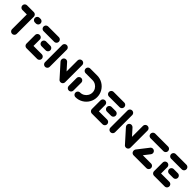

<svg xmlns="http://www.w3.org/2000/svg" viewBox="371 -1879 3239 3239"><g transform="rotate(45 1990.5 -259.5)"><path d="M303.3 -461.5V-55.6Q303.3 -40.4 295.9 -27.6Q288.5 -14.8 275.7 -7.4Q263 0 247.8 0Q232.6 0 219.8 -7.4Q207 -14.8 199.6 -27.6Q192.2 -40.4 192.2 -55.6V-461.5ZM31.5 -463Q31.5 -478.1 38.9 -490.9Q46.3 -503.7 59.1 -511.1Q71.9 -518.5 87 -518.5H247.8Q263 -518.5 275.7 -511.1Q288.5 -503.7 295.9 -490.9Q303.3 -478.1 303.3 -463Q303.3 -447.8 295.9 -435Q288.5 -422.2 275.7 -414.8Q263 -407.4 247.8 -407.4H87Q71.9 -407.4 59.1 -414.8Q46.3 -422.2 38.9 -435Q31.5 -447.8 31.5 -463ZM329.6 -463Q329.6 -478.1 337 -490.9Q344.4 -503.7 357.2 -511.1Q370 -518.5 385.2 -518.5H408.5Q423.7 -518.5 436.5 -511.1Q449.3 -503.7 456.7 -490.9Q464.1 -478.1 464.1 -463Q464.1 -447.8 456.7 -435Q449.3 -422.2 436.5 -414.8Q423.7 -407.4 408.5 -407.4H385.2Q370 -407.4 357.2 -414.8Q344.4 -422.2 337 -435Q329.6 -447.8 329.6 -463Z M536.3 -51.9V-261.1Q536.3 -276.3 543.7 -289.1Q551.1 -301.9 563.9 -309.3Q576.7 -316.7 591.9 -316.7Q607 -316.7 619.8 -309.3Q632.6 -301.9 640 -289.1Q647.4 -276.3 647.4 -261.1V-51.9ZM900.4 -55.6Q900.4 -40.4 893 -27.6Q885.6 -14.8 872.8 -7.4Q860 0 844.8 0H591.9Q576.7 0 563.9 -7.4Q551.1 -14.8 543.7 -27.6Q536.3 -40.4 536.3 -55.6Q536.3 -70.7 543.7 -83.5Q551.1 -96.3 563.9 -103.7Q576.7 -111.1 591.9 -111.1H844.8Q860 -111.1 872.8 -103.7Q885.6 -96.3 893 -83.5Q900.4 -70.7 900.4 -55.6ZM691.1 -259.3Q691.1 -274.4 698.5 -287.2Q705.9 -300 718.7 -307.4Q731.5 -314.8 746.7 -314.8H844.8Q860 -314.8 872.8 -307.4Q885.6 -300 893 -287.2Q900.4 -274.4 900.4 -259.3Q900.4 -244.1 893 -231.3Q885.6 -218.5 872.8 -211.1Q860 -203.7 844.8 -203.7H746.7Q731.5 -203.7 718.7 -211.1Q705.9 -218.5 698.5 -231.3Q691.1 -244.1 691.1 -259.3ZM536.3 -463Q536.3 -478.1 543.7 -490.9Q551.1 -503.7 563.9 -511.1Q576.7 -518.5 591.9 -518.5H844.8Q860 -518.5 872.8 -511.1Q885.6 -503.7 893 -490.9Q900.4 -478.1 900.4 -463Q900.4 -447.8 893 -435Q885.6 -422.2 872.8 -414.8Q860 -407.4 844.8 -407.4H591.9Q576.7 -407.4 563.9 -414.8Q551.1 -422.2 543.7 -435Q536.3 -447.8 536.3 -463Z M1034.4 0Q1019.3 0 1006.5 -7.4Q993.7 -14.8 986.3 -27.6Q978.9 -40.4 978.9 -55.6V-463Q978.9 -478.1 986.3 -490.9Q993.7 -503.7 1006.5 -511.1Q1019.3 -518.5 1034.4 -518.5Q1049.6 -518.5 1062.4 -511.1Q1075.2 -503.7 1082.6 -490.9Q1090 -478.1 1090 -463V-55.6Q1090 -40.4 1082.6 -27.6Q1075.2 -14.8 1062.4 -7.4Q1049.6 0 1034.4 0ZM1142.6 -284.1Q1142.6 -299.3 1150 -312Q1157.4 -324.8 1170.2 -332.2Q1183 -339.6 1198.1 -339.6Q1210.4 -339.6 1221.1 -334.8Q1231.9 -330 1239.6 -321.1L1448.1 -88.1L1365.2 -14.1L1156.7 -247Q1142.6 -263 1142.6 -284.1ZM1402.2 0Q1387 0 1374.3 -7.4Q1361.5 -14.8 1354.1 -27.6Q1346.7 -40.4 1346.7 -55.6V-463Q1346.7 -478.1 1354.1 -490.9Q1361.5 -503.7 1374.3 -511.1Q1387 -518.5 1402.2 -518.5Q1417.4 -518.5 1430.2 -511.1Q1443 -503.7 1450.4 -490.9Q1457.8 -478.1 1457.8 -463V-55.6Q1457.8 -40.4 1450.4 -27.6Q1443 -14.8 1430.2 -7.4Q1417.4 0 1402.2 0Z M1600.4 -298.5Q1615.6 -298.5 1628.3 -291.1Q1641.1 -283.7 1648.5 -270.9Q1655.9 -258.1 1655.9 -243V-55.6Q1655.9 -40.4 1648.5 -27.6Q1641.1 -14.8 1628.3 -7.4Q1615.6 0 1600.4 0Q1585.2 0 1572.4 -7.4Q1559.6 -14.8 1552.2 -27.6Q1544.8 -40.4 1544.8 -55.6V-243Q1544.8 -258.1 1552.2 -270.9Q1559.6 -283.7 1572.4 -291.1Q1585.2 -298.5 1600.4 -298.5ZM1704.1 -55.6Q1704.1 -70.7 1711.5 -83.5Q1718.9 -96.3 1731.7 -103.7Q1744.4 -111.1 1759.6 -111.1Q1799.6 -111.1 1833.7 -131.1Q1867.8 -151.1 1887.8 -185.2Q1907.8 -219.3 1907.8 -259.6Q1907.8 -299.6 1887.8 -333.5Q1867.8 -367.4 1833.7 -387.4Q1799.6 -407.4 1759.6 -407.4H1594.8Q1579.6 -407.4 1566.9 -414.8Q1554.1 -422.2 1546.7 -435Q1539.3 -447.8 1539.3 -463Q1539.3 -478.1 1546.7 -490.9Q1554.1 -503.7 1566.9 -511.1Q1579.6 -518.5 1594.8 -518.5H1759.6Q1830 -518.5 1889.4 -483.7Q1948.9 -448.9 1983.9 -389.4Q2018.9 -330 2018.9 -259.6Q2018.9 -188.9 1983.9 -129.3Q1948.9 -69.6 1889.4 -34.8Q1830 0 1759.6 0Q1744.4 0 1731.7 -7.4Q1718.9 -14.8 1711.5 -27.6Q1704.1 -40.4 1704.1 -55.6Z M2096.7 -51.9V-261.1Q2096.7 -276.3 2104.1 -289.1Q2111.5 -301.9 2124.3 -309.3Q2137 -316.7 2152.2 -316.7Q2167.4 -316.7 2180.2 -309.3Q2193 -301.9 2200.4 -289.1Q2207.8 -276.3 2207.8 -261.1V-51.9ZM2460.7 -55.6Q2460.7 -40.4 2453.3 -27.6Q2445.9 -14.8 2433.1 -7.4Q2420.4 0 2405.2 0H2152.2Q2137 0 2124.3 -7.4Q2111.5 -14.8 2104.1 -27.6Q2096.7 -40.4 2096.7 -55.6Q2096.7 -70.7 2104.1 -83.5Q2111.5 -96.3 2124.3 -103.7Q2137 -111.1 2152.2 -111.1H2405.2Q2420.4 -111.1 2433.1 -103.7Q2445.9 -96.3 2453.3 -83.5Q2460.7 -70.7 2460.7 -55.6ZM2251.5 -259.3Q2251.5 -274.4 2258.9 -287.2Q2266.3 -300 2279.1 -307.4Q2291.9 -314.8 2307 -314.8H2405.2Q2420.4 -314.8 2433.1 -307.4Q2445.9 -300 2453.3 -287.2Q2460.7 -274.4 2460.7 -259.3Q2460.7 -244.1 2453.3 -231.3Q2445.9 -218.5 2433.1 -211.1Q2420.4 -203.7 2405.2 -203.7H2307Q2291.9 -203.7 2279.1 -211.1Q2266.3 -218.5 2258.9 -231.3Q2251.5 -244.1 2251.5 -259.3ZM2096.7 -463Q2096.7 -478.1 2104.1 -490.9Q2111.5 -503.7 2124.3 -511.1Q2137 -518.5 2152.2 -518.5H2405.2Q2420.4 -518.5 2433.1 -511.1Q2445.9 -503.7 2453.3 -490.9Q2460.7 -478.1 2460.7 -463Q2460.7 -447.8 2453.3 -435Q2445.9 -422.2 2433.1 -414.8Q2420.4 -407.4 2405.2 -407.4H2152.2Q2137 -407.4 2124.3 -414.8Q2111.5 -422.2 2104.1 -435Q2096.7 -447.8 2096.7 -463Z M2594.8 0Q2579.6 0 2566.9 -7.4Q2554.1 -14.8 2546.7 -27.6Q2539.3 -40.4 2539.3 -55.6V-463Q2539.3 -478.1 2546.7 -490.9Q2554.1 -503.7 2566.9 -511.1Q2579.6 -518.5 2594.8 -518.5Q2610 -518.5 2622.8 -511.1Q2635.6 -503.7 2643 -490.9Q2650.4 -478.1 2650.4 -463V-55.6Q2650.4 -40.4 2643 -27.6Q2635.6 -14.8 2622.8 -7.4Q2610 0 2594.8 0ZM2703 -284.1Q2703 -299.3 2710.4 -312Q2717.8 -324.8 2730.6 -332.2Q2743.3 -339.6 2758.5 -339.6Q2770.7 -339.6 2781.5 -334.8Q2792.2 -330 2800 -321.1L3008.5 -88.1L2925.6 -14.1L2717 -247Q2703 -263 2703 -284.1ZM2962.6 0Q2947.4 0 2934.6 -7.4Q2921.9 -14.8 2914.4 -27.6Q2907 -40.4 2907 -55.6V-463Q2907 -478.1 2914.4 -490.9Q2921.9 -503.7 2934.6 -511.1Q2947.4 -518.5 2962.6 -518.5Q2977.8 -518.5 2990.6 -511.1Q3003.3 -503.7 3010.7 -490.9Q3018.1 -478.1 3018.1 -463V-55.6Q3018.1 -40.4 3010.7 -27.6Q3003.3 -14.8 2990.6 -7.4Q2977.8 0 2962.6 0Z M3507.4 -55.6Q3507.4 -40.4 3500 -27.6Q3492.6 -14.8 3479.8 -7.4Q3467 0 3451.9 0H3146.7Q3131.5 0 3118.7 -7.4Q3105.9 -14.8 3098.5 -27.6Q3091.1 -40.4 3091.1 -55.6Q3091.1 -70.7 3098.5 -83.5Q3105.9 -96.3 3118.7 -103.7Q3131.5 -111.1 3146.7 -111.1H3451.9Q3467 -111.1 3479.8 -103.7Q3492.6 -96.3 3500 -83.5Q3507.4 -70.7 3507.4 -55.6ZM3145.9 -4.8Q3130.7 -4.8 3118 -12.2Q3105.2 -19.6 3097.8 -32.4Q3090.4 -45.2 3090.4 -60.4Q3090.4 -79.3 3102.2 -94.8L3253.7 -289.3Q3261.1 -299.3 3272.6 -304.8Q3284.1 -310.4 3297 -310.4Q3312.2 -310.4 3325 -303Q3337.8 -295.6 3345.2 -282.8Q3352.6 -270 3352.6 -254.8Q3352.6 -235.9 3340.7 -220.4L3189.3 -25.9Q3181.9 -15.9 3170.4 -10.4Q3158.9 -4.8 3145.9 -4.8ZM3507.4 -461.5Q3507.4 -446.3 3500 -433.5Q3492.6 -420.7 3479.8 -413.3Q3467 -405.9 3451.9 -405.9H3146.7Q3131.5 -405.9 3118.7 -413.3Q3105.9 -420.7 3098.5 -433.5Q3091.1 -446.3 3091.1 -461.5Q3091.1 -476.7 3098.5 -489.4Q3105.9 -502.2 3118.7 -509.6Q3131.5 -517 3146.7 -517H3451.9Q3467 -517 3479.8 -509.6Q3492.6 -502.2 3500 -489.4Q3507.4 -476.7 3507.4 -461.5Z M3579.6 -51.9V-261.1Q3579.6 -276.3 3587 -289.1Q3594.4 -301.9 3607.2 -309.3Q3620 -316.7 3635.2 -316.7Q3650.4 -316.7 3663.1 -309.3Q3675.9 -301.9 3683.3 -289.1Q3690.7 -276.3 3690.7 -261.1V-51.9ZM3943.7 -55.6Q3943.7 -40.4 3936.3 -27.6Q3928.9 -14.8 3916.1 -7.4Q3903.3 0 3888.1 0H3635.2Q3620 0 3607.2 -7.4Q3594.4 -14.8 3587 -27.6Q3579.6 -40.4 3579.6 -55.6Q3579.6 -70.7 3587 -83.5Q3594.4 -96.3 3607.2 -103.7Q3620 -111.1 3635.2 -111.1H3888.1Q3903.3 -111.1 3916.1 -103.7Q3928.9 -96.3 3936.3 -83.5Q3943.7 -70.7 3943.7 -55.6ZM3734.4 -259.3Q3734.4 -274.4 3741.9 -287.2Q3749.3 -300 3762 -307.4Q3774.8 -314.8 3790 -314.8H3888.1Q3903.3 -314.8 3916.1 -307.4Q3928.9 -300 3936.3 -287.2Q3943.7 -274.4 3943.7 -259.3Q3943.7 -244.1 3936.3 -231.3Q3928.9 -218.5 3916.1 -211.1Q3903.3 -203.7 3888.1 -203.7H3790Q3774.8 -203.7 3762 -211.1Q3749.3 -218.5 3741.9 -231.3Q3734.4 -244.1 3734.4 -259.3ZM3579.6 -463Q3579.6 -478.1 3587 -490.9Q3594.4 -503.7 3607.2 -511.1Q3620 -518.5 3635.2 -518.5H3888.1Q3903.3 -518.5 3916.1 -511.1Q3928.9 -503.7 3936.3 -490.9Q3943.7 -478.1 3943.7 -463Q3943.7 -447.8 3936.3 -435Q3928.9 -422.2 3916.1 -414.8Q3903.3 -407.4 3888.1 -407.4H3635.2Q3620 -407.4 3607.2 -414.8Q3594.4 -422.2 3587 -435Q3579.6 -447.8 3579.6 -463Z"/></g></svg>

Font: 26F Galaxy Sans
Style: Regular
Weight: 400
Designer: C₂₉H₂₅N₃O₅
Version: Version 1.100;FEAKit 1.0